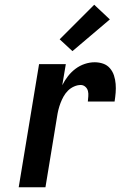

<svg xmlns="http://www.w3.org/2000/svg" viewBox="-20 -791 540 811"><path d="M59 0 145 -520H258L243 -431Q253 -451 267 -469Q281 -487 299 -500.5Q317 -514 338 -521Q359 -528 380 -528Q399 -528 416 -522Q433 -516 444.5 -502.5Q456 -489 461.5 -472Q467 -455 468.5 -436.5Q470 -418 468.5 -399.5Q467 -381 464 -362H351Q352 -373 353 -384.5Q354 -396 351.5 -406.5Q349 -417 340.5 -424.5Q332 -432 321 -432Q307 -432 292.5 -425.5Q278 -419 267 -408Q256 -397 248.5 -383.5Q241 -370 235.5 -355.5Q230 -341 226.5 -326.5Q223 -312 221 -298L172 0ZM286 -575 232 -625 378 -771 444 -709Z"/></svg>

Font: Iosevka Custom
Style: Bold Italic
Weight: 700
Italic angle: -9°
Designer: Belleve Invis
Foundry: Belleve Invis
Version: Version 30.3.1; ttfautohint (v1.8.3)